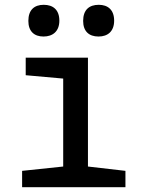

<svg xmlns="http://www.w3.org/2000/svg" viewBox="-20 -779 603 799"><path d="M161 -627C200 -627 227 -649 227 -693C227 -738 201 -759 162 -759C123 -759 98 -738 98 -692C98 -649 122 -627 161 -627ZM390 -627C429 -627 455 -649 455 -693C455 -738 429 -759 391 -759C351 -759 326 -738 326 -692C326 -649 350 -627 390 -627ZM72 0H502V-68L346 -86V-539H87V-466L243 -452V-86L72 -68Z"/></svg>

Font: Noto Sans Mono SemiCondensed Medium
Style: Regular
Weight: 500
Width: 4
Designer: Monotype Design Team
Foundry: Monotype Imaging Inc.
Version: Version 2.014